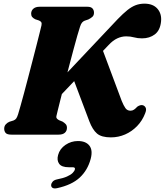

<svg xmlns="http://www.w3.org/2000/svg" viewBox="-20 -737 902 1051"><path d="M288.5 -100.5Q287 -93 291.5 -88Q296 -83 303.5 -79L322 -71.5Q332 -65.5 339.2 -58Q346.5 -50.5 346.5 -37.5Q346.5 -20.5 335 -10.2Q323.5 0 301 0H42.5Q19 0 11 -9.2Q3 -18.5 3 -32.5Q3 -47 11.8 -56.5Q20.5 -66 31.5 -70.5L54 -77.5Q64 -81.5 69 -88.8Q74 -96 79 -111.5Q84 -127.5 92.5 -158Q101 -188.5 111.8 -228.2Q122.5 -268 134 -312.2Q145.5 -356.5 157 -400.5Q168.5 -444.5 178.5 -483.8Q188.5 -523 196 -553Q203.5 -583 207 -598Q209.5 -609.5 205.8 -615.5Q202 -621.5 193 -625L173 -631.5Q162 -637 156.2 -644Q150.5 -651 150.5 -662Q150.5 -679 162.8 -689.5Q175 -700 196.5 -700H459Q477.5 -700 486 -691Q494.5 -682 494.5 -667.5Q494.5 -653 485.8 -645Q477 -637 463.5 -630.5L443 -623.5Q435.5 -620.5 429.2 -613.5Q423 -606.5 418 -590.5Q412.5 -574.5 403.2 -541.8Q394 -509 382.2 -465.5Q370.5 -422 358 -374.2Q345.5 -326.5 333.5 -280.5Q321.5 -234.5 311.8 -195.5Q302 -156.5 295.8 -131.2Q289.5 -106 288.5 -100.5ZM372.5 -329 536 -479.5 646.5 -184Q656.5 -159.5 666.5 -145.2Q676.5 -131 694.5 -131Q705 -131 713.5 -136.8Q722 -142.5 731.5 -153Q748.5 -164.5 761.5 -161Q771.5 -158.5 777.2 -147.8Q783 -137 774.5 -116.5Q759 -76 730.2 -46.5Q701.5 -17 664.8 -1Q628 15 587 15Q535.5 15 511 -6Q486.5 -27 469 -73ZM286.5 -188.5 263 -249.5 624 -632Q654 -663 677.5 -681.8Q701 -700.5 723.2 -708.8Q745.5 -717 770.5 -717Q817.5 -717 841.8 -689.2Q866 -661.5 861.5 -618.5Q856.5 -571 827.8 -549Q799 -527 757.5 -527Q733.5 -527 713.8 -532.5Q694 -538 670.5 -538Q646 -538 621.8 -526.8Q597.5 -515.5 574.5 -490.5ZM356.5 178.5Q317.5 178.5 303.8 159.5Q290 140.5 298 111.5Q307 77.5 338.2 56.2Q369.5 35 406.5 35Q449.5 35 469.2 60Q489 85 476.5 132.5Q460 194.5 416.5 235Q373 275.5 292.5 293Q275.5 296.5 267.5 291.2Q259.5 286 260 275.5Q261 265.5 268.5 257Q276 248.5 292 245Q326 238.5 346.8 229.2Q367.5 220 377.8 209.5Q388 199 390 190Q393 178.5 377.5 178.5Z"/></svg>

Font: Fraunces
Style: Italic
Weight: 900
Italic angle: -16°
Version: Version 1.000;[0bf87f6ff]